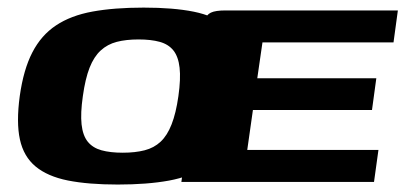

<svg xmlns="http://www.w3.org/2000/svg" viewBox="-20 -488 1087 515"><path d="M296 7Q216.6 7 162 -3.9Q107.4 -14.9 75.4 -41.5Q43.4 -68.1 33.4 -113.9Q23.4 -159.6 33 -230.3Q43 -301.6 66.8 -347.5Q90.5 -393.5 130.3 -419.9Q170.1 -446.4 228.2 -457Q286.4 -467.6 365.4 -467.6Q444.8 -467.6 499.4 -456.7Q554 -445.7 585.7 -419.1Q617.3 -392.5 627.3 -346.8Q637.3 -301 627.7 -230.3Q617.7 -159 594 -113.1Q570.2 -67.1 530.7 -40.7Q491.3 -14.3 433.3 -3.6Q375.3 7 296 7ZM309.2 -78.4Q342.7 -78.4 368 -84.9Q393.2 -91.4 410.8 -107.9Q428.5 -124.4 440.2 -154.3Q452 -184.2 458.5 -230Q465.1 -276.8 461.7 -306.4Q458.4 -335.9 445.2 -352.6Q432 -369.2 408.6 -375.7Q385.2 -382.2 351.6 -382.2Q318.1 -382.2 293.1 -375.7Q268.2 -369.2 250.1 -352.6Q231.9 -335.9 220.3 -306.4Q208.7 -276.8 202.2 -230Q195.6 -184.2 198.8 -154.3Q202.1 -124.4 215.4 -107.9Q228.8 -91.4 252.2 -84.9Q275.6 -78.4 309.2 -78.4ZM466.5 0 522.3 -398.7Q526.1 -421.5 529.7 -434.8Q533.3 -448.1 545.6 -454.1Q557.9 -460 584.9 -460H1047.2L1035.5 -374.2H684L670.1 -278.1H989.4L977.8 -193H658.4L643.2 -85.8H995.1L983.2 0Z"/></svg>

Font: Genos Thin
Style: Italic
Weight: 100
Italic angle: -8°
Designer: Robert E. Leuschke
Foundry: Robert E. Leuschke
Version: Version 1.010